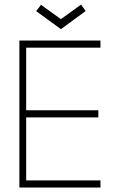

<svg xmlns="http://www.w3.org/2000/svg" viewBox="-20 -842 558 862"><path d="M67 -660H431V-628H97.5V-347H421.5V-315H97.5V-32H431V0H67ZM253.5 -711 142.5 -792 164 -820.5 253.5 -756 344 -821.5 364.5 -792.5Z"/></svg>

Font: League Spartan Thin
Style: Regular
Weight: 100
Foundry: The League of Moveable Type
Version: Version 2.002